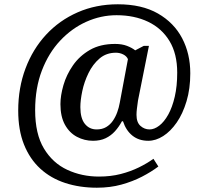

<svg xmlns="http://www.w3.org/2000/svg" viewBox="-20 -734 961 896"><path d="M432 142Q352 142 284.5 120Q217 98 168 53Q119 8 92 -59.5Q65 -127 65 -218Q65 -324 99 -414.5Q133 -505 195 -572Q257 -639 342.5 -676.5Q428 -714 530 -714Q642 -714 717 -671Q792 -628 830 -555.5Q868 -483 868 -392Q868 -320 850.5 -261.5Q833 -203 804.5 -162Q776 -121 741.5 -99Q707 -77 672 -77Q628 -77 598 -101Q568 -125 554 -168H549Q535 -142 516.5 -121.5Q498 -101 473 -89Q448 -77 414 -77Q374 -77 339 -95.5Q304 -114 283 -152Q262 -190 262 -248Q262 -288 276 -336.5Q290 -385 320.5 -429Q351 -473 399.5 -501Q448 -529 517 -529Q549 -529 572.5 -520Q596 -511 611 -499L651 -520H675L624 -265Q624 -265 622.5 -254Q621 -243 619 -227.5Q617 -212 617 -198Q617 -163 635.5 -146.5Q654 -130 678 -130Q700 -130 723 -147.5Q746 -165 765 -199Q784 -233 795.5 -282.5Q807 -332 807 -395Q807 -483 771 -542.5Q735 -602 671 -632.5Q607 -663 524 -663Q451 -663 383 -632.5Q315 -602 261 -544.5Q207 -487 175.5 -405Q144 -323 144 -220Q144 -109 185 -41Q226 27 294 58.5Q362 90 442 90Q497 90 543.5 78Q590 66 628.5 47Q667 28 696 7L719 43Q686 68 642.5 90.5Q599 113 546.5 127.5Q494 142 432 142ZM431 -130Q457 -130 475.5 -141Q494 -152 506.5 -170Q519 -188 527 -210Q535 -232 539 -255L577 -458Q571 -472 555 -480Q539 -488 521 -488Q476 -488 444.5 -461Q413 -434 393 -393Q373 -352 364 -309Q355 -266 355 -234Q355 -182 376 -156Q397 -130 431 -130Z"/></svg>

Font: Noto Serif Malayalam
Style: Regular
Weight: 400
Designer: Indian type Foundry, Jelle Bosma, Monotype Design Team
Foundry: Monotype Imaging Inc.
Version: Version 2.103